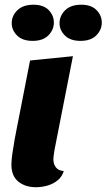

<svg xmlns="http://www.w3.org/2000/svg" viewBox="-20 -763 446 803"><path d="M316.7 -592Q274 -592 251.5 -614.5Q229 -637 229 -666Q229 -697 252.5 -720.2Q276 -743.3 320 -743.3Q361.7 -743.3 383.7 -720.8Q405.7 -698.3 405.7 -668.7Q405.7 -638.3 383 -615.2Q360.3 -592 316.7 -592ZM116.7 -592Q74 -592 51.5 -614.5Q29 -637 29 -666Q29 -697 52.7 -720.2Q76.3 -743.3 120.3 -743.3Q162 -743.3 183.7 -720.8Q205.3 -698.3 205.3 -668.7Q205.3 -638.3 182.5 -615.2Q159.7 -592 116.7 -592ZM130.7 20Q85.3 20 56.5 -3.7Q27.7 -27.3 27.7 -74.3Q27.7 -91.7 31.5 -119.2Q35.3 -146.7 40.8 -177.2Q46.3 -207.7 51.8 -235Q57.3 -262.3 60.7 -279.7L105.7 -510L285 -528L208.3 -137.7Q207.3 -129.7 205.3 -117.7Q203.3 -105.7 203.3 -95.7Q203.3 -77.7 213.5 -63.5Q223.7 -49.3 246.7 -47.7Q239.7 -24.3 221.7 -9.3Q203.7 5.7 179.5 12.8Q155.3 20 130.7 20Z"/></svg>

Font: Sansita Swashed Light
Style: Regular
Weight: 300
Designer: Pablo Cosgaya
Foundry: Omnibus-Type
Version: Version 1.003